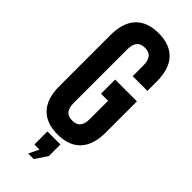

<svg xmlns="http://www.w3.org/2000/svg" viewBox="-285 -744 960 960"><g transform="rotate(45 195.0 -264.5)"><path d="M205 -290H255V-161C255 -110 233 -93 198 -93C163 -93 141 -110 141 -161V-539C141 -590 163 -608 198 -608C233 -608 255 -590 255 -539V-464H359V-532C359 -645 303 -708 195 -708C87 -708 31 -645 31 -532V-168C31 -55 87 8 195 8C303 8 359 -55 359 -168V-390H205ZM185 125 159 179H198L241 115V33H149V125Z"/></g></svg>

Font: Bebas Neue
Style: Bold
Weight: 700
Designer: Ryoichi Tsunekawa
Foundry: Ryoichi Tsunekawa
Version: Version 1.300